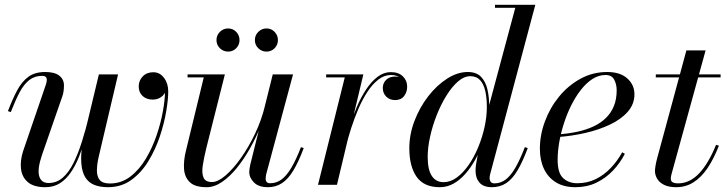

<svg xmlns="http://www.w3.org/2000/svg" viewBox="-20 -770 3024 800"><path d="M430 10Q396.5 10 372.5 0.2Q348.5 -9.5 335 -31.8Q321.5 -54 318.8 -90.8Q316 -127.5 325 -181L392 -460H472L405.5 -177.5Q398 -146 391 -115.5Q384 -85 383.8 -60Q383.5 -35 395.5 -20.2Q407.5 -5.5 438 -5.5Q485.5 -5.5 523 -34.2Q560.5 -63 587.8 -108.8Q615 -154.5 632.8 -207Q650.5 -259.5 659 -308Q667.5 -356.5 667.5 -389Q667.5 -416.5 655 -436.5Q642.5 -456.5 619 -456.5V-468Q637.5 -468 649.5 -458.5Q661.5 -449 667.8 -436.2Q674 -423.5 674 -412Q674 -386 657.5 -370.5Q641 -355 616.5 -355Q590.5 -355 574.2 -370Q558 -385 558 -409.5Q558 -434.5 574.8 -451.8Q591.5 -469 619 -469Q646 -469 663.5 -445.5Q681 -422 681 -389Q681 -356 672.5 -305.8Q664 -255.5 645.8 -201Q627.5 -146.5 598.2 -98.5Q569 -50.5 527.2 -20.2Q485.5 10 430 10ZM169 10Q121 10 96.2 -11Q71.5 -32 67.5 -66.5Q63.5 -101 76.5 -141L171.5 -418.5Q173 -423 174 -428.2Q175 -433.5 175 -437Q175 -454 156 -454Q124.5 -454 102 -436.5Q79.5 -419 61.8 -385.5Q44 -352 25 -303L13 -307Q32 -357 51.5 -393.5Q71 -430 98.2 -450Q125.5 -470 168.5 -470Q207.5 -470 227 -454.8Q246.5 -439.5 246.5 -414.5Q246.5 -403.5 245 -391Q243.5 -378.5 239.5 -368L155 -124.5Q135 -65.5 143.2 -36.5Q151.5 -7.5 182 -7.5Q216 -7.5 241.2 -29.5Q266.5 -51.5 285.8 -90Q305 -128.5 321 -179Q337 -229.5 351 -287H360.5Q349 -241 336.5 -197.5Q324 -154 309 -116.5Q294 -79 274.2 -50.5Q254.5 -22 228.8 -6Q203 10 169 10Z M840.5 10Q792.5 10 770.8 -11Q749 -32 746.8 -66.2Q744.5 -100.5 754.5 -141L829 -447.5H761.5V-460H917L839.5 -152.5Q830 -113.5 825 -81.5Q820 -49.5 827.8 -30.5Q835.5 -11.5 863.5 -11.5Q888 -11.5 919.8 -38.8Q951.5 -66 983.8 -111.5Q1016 -157 1042.8 -213.2Q1069.5 -269.5 1083.5 -327H1093Q1083.5 -287.5 1065 -241.8Q1046.5 -196 1021.5 -151.5Q996.5 -107 966.8 -70.2Q937 -33.5 905 -11.8Q873 10 840.5 10ZM1096.5 10Q1057.5 10 1038 -10Q1018.5 -30 1018.5 -52.5Q1018.5 -58.5 1019.8 -67.8Q1021 -77 1023 -85L1116.5 -460H1201L1089 -43.5Q1088 -39 1087.5 -34.2Q1087 -29.5 1087 -25.5Q1087 -6.5 1105.5 -6.5Q1131.5 -6.5 1152.8 -22Q1174 -37.5 1193.8 -70.8Q1213.5 -104 1234 -157L1245.5 -153Q1224 -95.5 1202.2 -59.5Q1180.5 -23.5 1154.8 -6.8Q1129 10 1096.5 10ZM1090.5 -555Q1070.5 -555 1056.2 -569Q1042 -583 1042 -603Q1042 -623 1056.2 -637.2Q1070.5 -651.5 1090.5 -651.5Q1110.5 -651.5 1124.2 -637.2Q1138 -623 1138 -603Q1138 -583 1124.2 -569Q1110.5 -555 1090.5 -555ZM930.5 -555Q910.5 -555 896.2 -569Q882 -583 882 -603Q882 -623 896.2 -637.2Q910.5 -651.5 930.5 -651.5Q950.5 -651.5 964.2 -637.2Q978 -623 978 -603Q978 -583 964.2 -569Q950.5 -555 930.5 -555Z M1305 0 1416.5 -447.5H1339V-460H1494L1384 0ZM1414.5 -161Q1423 -199.5 1436.2 -242Q1449.5 -284.5 1467 -325Q1484.5 -365.5 1506 -398Q1527.5 -430.5 1553.2 -450Q1579 -469.5 1608.5 -469.5Q1640.5 -469.5 1658.5 -452Q1676.5 -434.5 1676.5 -409.5Q1676.5 -386 1663.5 -369.5Q1650.5 -353 1626.5 -353Q1604 -353 1589.5 -367.2Q1575 -381.5 1575 -403.5Q1575 -423.5 1588.8 -437.2Q1602.5 -451 1627 -451Q1647.5 -451 1661.5 -439.8Q1675.5 -428.5 1675.5 -409.5H1664Q1664 -429 1649.8 -443.2Q1635.5 -457.5 1609 -457.5Q1581 -457.5 1556.2 -438.2Q1531.5 -419 1510.8 -387.2Q1490 -355.5 1473.2 -316.2Q1456.5 -277 1443.5 -236.8Q1430.5 -196.5 1422 -161Z M2029.5 10Q1994.5 10 1978 -9Q1961.5 -28 1961.5 -58Q1961.5 -62 1961.8 -69.5Q1962 -77 1963.5 -85L1976.5 -158.5L2006 -241.5L2010 -301.5L2127 -737.5H2042.5V-750H2210.5L2022 -43Q2020 -35 2020 -27Q2020 -19 2024.5 -12.5Q2029 -6 2040.5 -6Q2065.5 -6 2086.5 -21.5Q2107.5 -37 2127 -70.5Q2146.5 -104 2167 -157L2179 -153Q2157.5 -95.5 2136 -59.5Q2114.5 -23.5 2088.8 -6.8Q2063 10 2029.5 10ZM1812.5 10Q1746.5 10 1716 -33.2Q1685.5 -76.5 1685.5 -152.5Q1685.5 -210 1707 -266.2Q1728.5 -322.5 1764 -368.5Q1799.5 -414.5 1842.8 -442.2Q1886 -470 1929 -470Q1965 -470 1984.2 -450Q2003.5 -430 2011 -397.2Q2018.5 -364.5 2018.5 -325Q2018.5 -291 2011.8 -253Q2005 -215 1992.2 -177.5Q1979.5 -140 1961 -106.2Q1942.5 -72.5 1919.5 -46.2Q1896.5 -20 1869.8 -5Q1843 10 1812.5 10ZM1828 -11Q1857 -11 1883.5 -30.5Q1910 -50 1932.8 -82.8Q1955.5 -115.5 1972.5 -156.5Q1989.5 -197.5 1999 -240.8Q2008.5 -284 2008.5 -324Q2008.5 -361.5 2002 -390.5Q1995.5 -419.5 1980.5 -436Q1965.5 -452.5 1939.5 -452.5Q1913.5 -452.5 1888 -430.2Q1862.5 -408 1839.8 -371.2Q1817 -334.5 1799.5 -290Q1782 -245.5 1772 -200.2Q1762 -155 1762 -116Q1762 -63 1779.2 -37Q1796.5 -11 1828 -11Z M2377.5 10Q2329.5 10 2296.5 -10.2Q2263.5 -30.5 2246.5 -66.5Q2229.5 -102.5 2229.5 -150Q2229.5 -207.5 2250.5 -264.2Q2271.5 -321 2309.5 -367.5Q2347.5 -414 2398.8 -442Q2450 -470 2510 -470Q2564 -470 2593.8 -443.2Q2623.5 -416.5 2623.5 -377Q2623.5 -336 2595.5 -304.2Q2567.5 -272.5 2520.8 -250.5Q2474 -228.5 2417.8 -215.8Q2361.5 -203 2304.5 -199V-210Q2348 -213 2386 -221.2Q2424 -229.5 2454 -243.8Q2484 -258 2505.2 -279Q2526.5 -300 2538 -328.5Q2549.5 -357 2549.5 -394Q2549.5 -418.5 2539.2 -438Q2529 -457.5 2503 -457.5Q2474.5 -457.5 2448.8 -441Q2423 -424.5 2400.8 -396Q2378.5 -367.5 2360.5 -331.8Q2342.5 -296 2329.8 -256.2Q2317 -216.5 2310.2 -177.5Q2303.5 -138.5 2303.5 -104Q2303.5 -48.5 2326.8 -27.5Q2350 -6.5 2385 -6.5Q2427 -6.5 2461.8 -23.5Q2496.5 -40.5 2524.5 -69.8Q2552.5 -99 2572.5 -135.5L2583.5 -129Q2564 -91 2534.2 -59.5Q2504.5 -28 2465.2 -9Q2426 10 2377.5 10Z M2797.5 10Q2766.5 10 2747 0.2Q2727.5 -9.5 2718.2 -25.2Q2709 -41 2709 -58Q2709 -66 2711.5 -80.5Q2714 -95 2718 -110L2840 -560H2920L2779.5 -50Q2778 -45 2776.5 -38.2Q2775 -31.5 2775 -24.5Q2775 -6 2806 -6Q2829.5 -6 2851.5 -16.5Q2873.5 -27 2893 -47.5Q2912.5 -68 2930.2 -98Q2948 -128 2963.5 -166.5L2975.5 -163Q2954 -108 2927.8 -69.2Q2901.5 -30.5 2869.2 -10.2Q2837 10 2797.5 10ZM2712.5 -447.5V-460H2982.5V-447.5Z"/></svg>

Font: Bodoni Moda 18pt
Style: Italic
Weight: 400
Italic angle: -13°
Designer: Owen Earl
Foundry: indestructible type
Version: Version 2.005